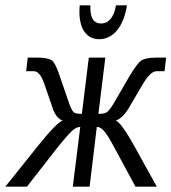

<svg xmlns="http://www.w3.org/2000/svg" viewBox="-31 -700 643 720"><path d="M276 -273C260 -273 249 -275 245 -280C240 -284 235 -294 229 -310L193 -415C183 -446 173 -466 164 -473C155 -480 137 -484 110 -484H73L67 -433H96C112 -433 126 -415 137 -380L164 -302C173 -272 186 -254 204 -248C189 -243 158 -211 109 -150L-11 0H70L187 -150C213 -182 231 -202 241 -211C252 -220 261 -224 270 -224L242 0H305L332 -224C341 -224 349 -220 357 -211C366 -202 379 -182 396 -150L477 0H557L474 -150C440 -211 417 -243 403 -248C422 -254 440 -272 456 -302L502 -380C522 -415 540 -433 556 -433H586L592 -484H555C528 -484 509 -480 499 -473C488 -466 474 -446 455 -415L394 -310C384 -294 376 -284 371 -280C365 -275 354 -273 338 -273L364 -484H302ZM445 -680H404C396 -635 377 -612 348 -612C319 -612 306 -635 308 -680H268C261 -606 285 -553 341 -553C397 -553 434 -606 445 -680Z"/></svg>

Font: Gamestation Condensed
Style: Italic
Weight: 400
Width: 3
Designer: Jonas Hecksher
Foundry: Jonas Hecksher, Playtypeª, e-types AS
Version: Version 1.003